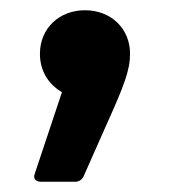

<svg xmlns="http://www.w3.org/2000/svg" viewBox="-20 -143 332 375"><path d="M60 212H127C134 212 140 208 143 202L186 105C223 23 234 -6 234 -38C234 -88 196 -123 146 -123C96 -123 58 -88 58 -38C58 -4 75 22 101 37L48 196C44 206 50 212 60 212Z"/></svg>

Font: LINE Seed JP_OTF Bold
Style: Regular
Weight: 700
Designer: LINE & Fontrix & Fontworks
Version: Version 1.009